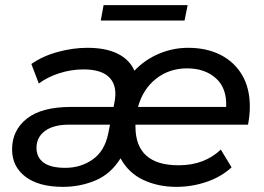

<svg xmlns="http://www.w3.org/2000/svg" viewBox="-20 -721 1029 747"><path d="M225 6Q131 6 79 -33.5Q27 -73 27 -140Q27 -214 84.5 -259.5Q142 -305 257 -305H422L425 -321Q438 -384 407.5 -417.5Q377 -451 305 -451Q257 -451 210.5 -436Q164 -421 131 -396L102 -472Q146 -503 205 -519Q264 -535 320 -535Q392 -535 438 -512Q484 -489 503 -446Q544 -489 598.5 -512Q653 -535 712 -535Q784 -535 838 -507.5Q892 -480 922 -429Q952 -378 952 -306Q952 -287 950 -269.5Q948 -252 945 -236H507Q507 -232 507 -229Q507 -78 675 -78Q727 -78 768 -94Q809 -110 839 -139L881 -70Q841 -33 784 -13.5Q727 6 666 6Q595 6 537.5 -21Q480 -48 449 -105Q411 -44 351.5 -19Q292 6 225 6ZM517 -305H860Q863 -378 820 -416.5Q777 -455 708 -455Q638 -455 587 -414.5Q536 -374 517 -305ZM408 -236H249Q188 -236 155 -211.5Q122 -187 122 -146Q122 -109 149.5 -88.5Q177 -68 234 -68Q294 -68 340.5 -100.5Q387 -133 401 -201ZM372 -641 383 -701H710L698 -641Z"/></svg>

Font: Montserrat Medium
Style: Italic
Weight: 500
Italic angle: -11.3°
Designer: Julieta Ulanovsky
Foundry: Julieta Ulanovsky
Version: Version 9.000; ttfautohint (v1.8.4.7-5d5b)